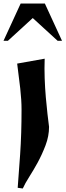

<svg xmlns="http://www.w3.org/2000/svg" viewBox="-67 -888 374 1096"><path d="M34 184Q40 110 48 -7.5Q56 -125 56 -262Q56 -316 48.5 -383.5Q41 -451 31 -525L188 -553Q186 -498 188 -441.5Q190 -385 194.5 -333.5Q199 -282 204 -238Q209 -194 213 -164Q213 -111 193 -58.5Q173 -6 148 40Q125 82 100.5 120.5Q76 159 63 188ZM-22 -655H-47L51 -868H189L287 -655H262L120 -785Z"/></svg>

Font: Trickster
Style: Regular
Weight: 400
Designer: Jean-Baptiste Morizot
Foundry: Jean-Baptiste Morizot
Version: Version 2.000;PS 2.0;hotconv 1.0.88;makeotf.lib2.5.647800